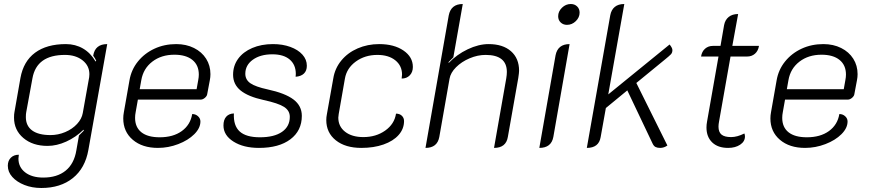

<svg xmlns="http://www.w3.org/2000/svg" viewBox="-20 -729 4335 958"><path d="M19 98Q19 73 34 58Q49 43 74 43Q72 55 72 62Q72 105 105.5 131Q139 157 196 157Q265 157 307.5 122.5Q350 88 361 21L374 -53L398 -77L397 -82Q358 -44 310.5 -22.5Q263 -1 217 -1Q143 -1 96.5 -40.5Q50 -80 50 -142Q50 -160 52 -169L82 -340Q97 -423 155 -466Q213 -509 309 -509Q356 -509 394 -487Q432 -465 457 -422L460 -426Q454 -439 445 -451Q454 -509 515 -509L421 19Q405 110 343.5 159.5Q282 209 186 209Q140 209 102 194Q64 179 41.5 154Q19 129 19 98ZM393 -165 425 -344Q426 -349 426 -359Q426 -401 392 -428Q358 -455 304 -455Q163 -455 142 -339L111 -170Q109 -161 109 -145Q109 -101 140.5 -78Q172 -55 232 -55Q270 -55 305.5 -70Q341 -85 364.5 -110.5Q388 -136 393 -165Z M595 -138Q595 -153 598 -169L626 -328Q635 -381 668 -422Q701 -463 750.5 -486Q800 -509 859 -509Q909 -509 948 -489.5Q987 -470 1008.5 -436Q1030 -402 1030 -359Q1030 -344 1027 -329L1014 -260Q1013 -250 1002.5 -241Q992 -232 981 -232H668L657 -170Q654 -155 654 -141Q654 -94 685.5 -69Q717 -44 777 -44Q844 -44 887 -75Q930 -106 939 -160Q956 -160 968 -149Q980 -138 980 -123Q980 -90 949.5 -59.5Q919 -29 869.5 -10Q820 9 768 9Q690 9 642.5 -31.5Q595 -72 595 -138ZM961 -284 969 -329Q972 -344 972 -357Q972 -404 940 -430Q908 -456 850 -456Q785 -456 740 -421.5Q695 -387 685 -329L677 -284Z M1095 -103Q1095 -131 1108.5 -146.5Q1122 -162 1147 -163Q1144 -102 1176 -73Q1208 -44 1277 -44Q1348 -44 1387 -71Q1426 -98 1426 -146Q1426 -177 1397.5 -195.5Q1369 -214 1295 -230Q1218 -247 1180.5 -277.5Q1143 -308 1143 -356Q1143 -401 1168 -435.5Q1193 -470 1238.5 -489.5Q1284 -509 1342 -509Q1390 -509 1428.5 -495Q1467 -481 1489 -456.5Q1511 -432 1511 -401Q1511 -376 1496.5 -362Q1482 -348 1455 -346L1456 -360Q1456 -406 1425.5 -432Q1395 -458 1339 -458Q1279 -458 1241.5 -431Q1204 -404 1204 -361Q1204 -331 1229.5 -313.5Q1255 -296 1315 -283Q1403 -264 1444.5 -232.5Q1486 -201 1486 -151Q1486 -77 1429 -34Q1372 9 1272 9Q1195 9 1145 -22.5Q1095 -54 1095 -103Z M1608 -130Q1608 -144 1611 -159L1643 -338Q1651 -388 1683 -427Q1715 -466 1764.5 -487.5Q1814 -509 1872 -509Q1946 -509 1993 -477Q2040 -445 2040 -395Q2040 -369 2024.5 -353Q2009 -337 1984 -337Q1986 -351 1986 -357Q1986 -401 1952.5 -428Q1919 -455 1863 -455Q1801 -455 1755.5 -422Q1710 -389 1701 -337L1670 -160Q1668 -148 1668 -142Q1668 -98 1702 -71.5Q1736 -45 1793 -45Q1856 -45 1902 -77.5Q1948 -110 1956 -162Q1974 -162 1985 -151.5Q1996 -141 1996 -125Q1996 -86 1969 -55.5Q1942 -25 1893.5 -8Q1845 9 1783 9Q1703 9 1655.5 -29Q1608 -67 1608 -130Z M2219 -652Q2230 -709 2289 -709L2242 -443Q2218 -419 2218 -419L2219 -415Q2259 -457 2313.5 -483Q2368 -509 2418 -509Q2489 -509 2529.5 -473.5Q2570 -438 2570 -376Q2570 -366 2566 -340L2514 -46Q2505 9 2445 9L2506 -338Q2509 -356 2509 -370Q2509 -455 2403 -455Q2363 -455 2323 -438Q2283 -421 2255.5 -393.5Q2228 -366 2223 -336L2172 -46Q2162 9 2103 9Z M2765 -648Q2765 -672 2784 -690.5Q2803 -709 2828 -709Q2847 -709 2859.5 -697Q2872 -685 2872 -666Q2872 -642 2853 -623.5Q2834 -605 2809 -605Q2790 -605 2777.5 -617Q2765 -629 2765 -648ZM2752 -453Q2763 -509 2822 -509L2741 -46Q2731 9 2671 9Z M3299 -433 3155 -315 3310 -3Q3293 9 3274 9Q3260 9 3251 4.5Q3242 0 3236 -13L3110 -278L3003 -190L2977 -45Q2968 9 2908 9L3025 -653Q3030 -680 3047.5 -694.5Q3065 -709 3095 -709L3015 -258L3321 -507Q3335 -490 3335 -479Q3335 -466 3327.5 -458Q3320 -450 3299 -433Z M3505 -93Q3505 -107 3508 -123L3565 -447H3478Q3482 -472 3498 -486Q3514 -500 3537 -500H3575L3593 -604Q3598 -630 3616 -644.5Q3634 -659 3663 -659L3634 -500H3767Q3763 -475 3747 -461Q3731 -447 3708 -447H3625L3568 -124Q3565 -109 3565 -97Q3565 -70 3580 -57.5Q3595 -45 3628 -45Q3658 -45 3694 -63Q3697 -57 3697 -48Q3697 -23 3673 -7Q3649 9 3613 9Q3562 9 3533.5 -18.5Q3505 -46 3505 -93Z M3824 -138Q3824 -153 3827 -169L3855 -328Q3864 -381 3897 -422Q3930 -463 3979.5 -486Q4029 -509 4088 -509Q4138 -509 4177 -489.5Q4216 -470 4237.5 -436Q4259 -402 4259 -359Q4259 -344 4256 -329L4243 -260Q4242 -250 4231.5 -241Q4221 -232 4210 -232H3897L3886 -170Q3883 -155 3883 -141Q3883 -94 3914.5 -69Q3946 -44 4006 -44Q4073 -44 4116 -75Q4159 -106 4168 -160Q4185 -160 4197 -149Q4209 -138 4209 -123Q4209 -90 4178.5 -59.5Q4148 -29 4098.5 -10Q4049 9 3997 9Q3919 9 3871.5 -31.5Q3824 -72 3824 -138ZM4190 -284 4198 -329Q4201 -344 4201 -357Q4201 -404 4169 -430Q4137 -456 4079 -456Q4014 -456 3969 -421.5Q3924 -387 3914 -329L3906 -284Z"/></svg>

Font: K2D ExtraLight
Style: Italic
Weight: 275
Italic angle: -10°
Designer: Katatrad Aksorn Co.,Ltd.
Foundry: Cadson Demak Co.,Ltd.
Version: Version 1.000; ttfautohint (v1.6)